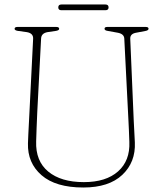

<svg xmlns="http://www.w3.org/2000/svg" viewBox="-20 -820 724 855"><path d="M552 -283 533.5 -648Q532.5 -669.5 503 -674.5L459 -682.5Q445.5 -684.5 445.5 -692Q445.5 -700 457.5 -700H629Q641.5 -700 641.5 -692Q641.5 -684.5 627 -682L587.5 -674.5Q559 -670 560 -647.5L575.5 -283.5Q576.5 -259 578 -235Q579.5 -211 580.5 -186Q584.5 -98 524.8 -41.5Q465 15 351 15Q228 15 165 -39.8Q102 -94.5 104.5 -182Q105 -198.5 106.2 -223.5Q107.5 -248.5 108.8 -274Q110 -299.5 111 -317L127.5 -647Q129 -672 99 -677L59 -682.5Q45 -685 45 -691.5Q45 -700 57.5 -700H231Q243.5 -700 243.5 -691.5Q243.5 -685 229.5 -682.5L192 -677Q164 -672 163 -648.5L146 -322Q144 -282 143 -250Q142 -218 141 -190.5Q138 -103 194.8 -56Q251.5 -9 353.5 -9Q452 -9 505.8 -56.8Q559.5 -104.5 556 -188Q555 -219 554 -241.5Q553 -264 552 -283ZM239.5 -787Q239.5 -800 253.5 -800H449.5Q463.5 -800 463.5 -787Q463.5 -774.5 449.5 -774.5H253.5Q239.5 -774.5 239.5 -787Z"/></svg>

Font: Fraunces 72pt S050 Thin
Style: Regular
Weight: 100
Version: Version 1.000; ttfautohint (v1.8.3)